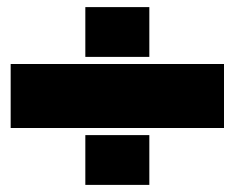

<svg xmlns="http://www.w3.org/2000/svg" viewBox="-20 -620 660 540"><path d="M400 -600V-460H220V-600ZM10 -440H610V-260H10ZM400 -240V-100H220V-240Z"/></svg>

Font: Badeen Display
Style: Regular
Weight: 400
Version: Version 1.000; ttfautohint (v1.8.4.7-5d5b)